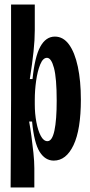

<svg xmlns="http://www.w3.org/2000/svg" viewBox="-20 -700 397 850"><path d="M27 130 29 -253V-680H134V-566Q134 -524 128.5 -472Q123 -420 112 -350H124Q134 -449 158.5 -493.5Q183 -538 223 -538Q260 -538 285.5 -503Q311 -468 324.5 -405Q338 -342 338 -259Q338 -126 305.5 -57.5Q273 11 218 11Q180 11 155.5 -28Q131 -67 122 -162H109Q114 -135 119 -98Q124 -61 128 -23Q132 15 132 45V130ZM190 -75Q211 -75 221 -122Q231 -169 231 -254Q231 -354 219 -399Q207 -444 188 -444Q170 -444 158 -414.5Q146 -385 140 -342.5Q134 -300 134 -259V-238Q134 -197 141 -159.5Q148 -122 160.5 -98.5Q173 -75 190 -75Z"/></svg>

Font: Bricolage Grotesque 96pt Condensed Medium
Style: Regular
Weight: 500
Width: 3
Designer: Mathieu Triay
Foundry: Atelier Triay
Version: Version 1.001; ttfautohint (v1.8.4.7-5d5b);gftools[0.9.33.de